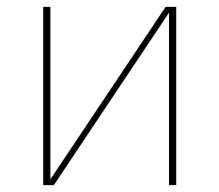

<svg xmlns="http://www.w3.org/2000/svg" viewBox="-20 -540 640 560"><path d="M106 0V-520H127V-17L463 -520H494V0H473V-503L137 0Z"/></svg>

Font: Iosevka Etoile Thin
Style: Regular
Weight: 100
Designer: Belleve Invis
Foundry: Belleve Invis
Version: Version 22.1.2; ttfautohint (v1.8.4)